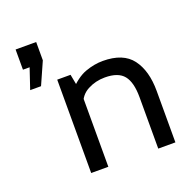

<svg xmlns="http://www.w3.org/2000/svg" viewBox="-124 -823 944 947"><g transform="rotate(-20 347.5 -350.0)"><path d="M111 -487H54L90 -594H55V-700H163V-604ZM197 0V-490H267L285 -396L250 -411Q300 -466 347 -483Q394 -500 439 -500Q546 -500 592.5 -438Q639 -376 639 -270V0H549V-270Q549 -348 520 -384Q491 -420 421 -420Q372 -420 330.5 -398Q289 -376 276 -329L287 -384V0Z"/></g></svg>

Font: Cabin VF Beta
Style: Regular
Weight: 400
Designer: Pablo Impallari
Foundry: Pablo Impallari. http://www.impallari.com Igino Marini. http://www.ikern.com
Version: Version 2.200